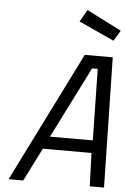

<svg xmlns="http://www.w3.org/2000/svg" viewBox="-61 -974 676 1018"><g transform="rotate(5 277.0 -465.0)"><path d="M363 -930 548 -836 514 -780 326 -866ZM24 0 369 -692H518L532 0H456L450 -177H191L102 0ZM414 -624 223 -244H451L444 -624Z"/></g></svg>

Font: TitilliumWebItalic
Style: Italic
Weight: 400
Italic angle: -13°
Version: Version 1.001;PS 57.000;hotconv 1.0.70;makeotf.lib2.5.55311